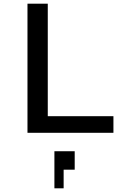

<svg xmlns="http://www.w3.org/2000/svg" viewBox="-20 -720 700 1041"><path d="M129 0H595V-90H239V-700H129ZM275 301H325V200H385V100H275Z"/></svg>

Font: Uncut Plan8
Style: Regular
Weight: 400
Designer: Kasper Nordkvist
Foundry: UNCUT.wtf
Version: Version 1.002;Glyphs 3.1.2 (3151)